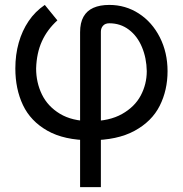

<svg xmlns="http://www.w3.org/2000/svg" viewBox="-20 -557 739 776"><path d="M421.9 -537.1Q487.3 -537.1 541 -502.4Q594.7 -467.8 626 -406.2Q657.2 -344.7 657.2 -269.5Q657.2 -192.4 625.5 -129.4Q593.8 -66.4 523.9 -28.3Q454.1 9.8 345.7 9.8Q239.3 9.8 171.4 -28.8Q103.5 -67.4 72.8 -132.3Q42 -197.3 42 -280.3Q42 -335.9 55.7 -384.3Q69.3 -432.6 95.7 -471.7Q122.1 -510.7 161.1 -537.1L211.9 -474.6Q170.9 -437.5 149.4 -390.1Q127.9 -342.8 126 -280.3Q126 -223.6 149.4 -175.3Q172.9 -127 222.2 -97.2Q271.5 -67.4 345.7 -67.4Q421.9 -67.4 473.1 -96.2Q524.4 -125 548.8 -170.9Q573.2 -216.8 573.2 -269.5Q572.3 -322.3 553.7 -366.7Q535.2 -411.1 501 -437Q466.8 -462.9 421.9 -462.9Q405.3 -462.9 396.5 -453.1Q387.7 -443.4 387.7 -428.7V199.2H303.7V-426.8Q303.7 -464.8 317.4 -489.3Q331.1 -513.7 357.4 -525.4Q383.8 -537.1 421.9 -537.1Z"/></svg>

Font: Pretendard Std Variable
Style: Regular
Weight: 400
Designer: Base glyphs from Inter by Rasmus Andersson; Hangeul glyphs from Noto Sans CJK(Source Han Sans) by Jang Soo-young and Kan
Foundry: Kil Hyung-jin
Version: Version 1.309;Glyphs 3.2 (3225)